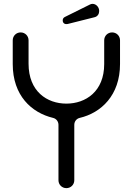

<svg xmlns="http://www.w3.org/2000/svg" viewBox="-20 -975 688 995"><path d="M520 -643C520 -501 424 -438 324 -438C224 -438 128 -501 128 -645V-766C128 -789 110 -807 87 -807C64 -807 46 -789 46 -766V-643C46 -480 143 -391 255 -364C272 -360 283 -345 283 -328V-41C283 -18 301 0 324 0C347 0 365 -18 365 -41V-328C365 -345 376 -360 393 -364C504 -390 602 -481 602 -643V-766C602 -789 584 -807 561 -807C538 -807 520 -789 520 -766ZM318 -888C309 -884 305 -878 305 -869C305 -856 315 -847 332 -851L471 -886C486 -890 494 -903 494 -918C494 -939 477 -955 460 -955C455 -955 451 -954 447 -952Z"/></svg>

Font: Fabada
Style: Regular
Weight: 400
Designer: deFharo
Foundry: deFharo.com
Version: Version 4.000 2011 initial release